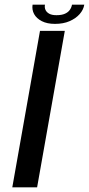

<svg xmlns="http://www.w3.org/2000/svg" viewBox="-20 -808 384 828"><path d="M33 0H140L259.5 -675H152.5ZM217 -705Q253.5 -705 280.2 -716.8Q307 -728.5 323.5 -747.2Q340 -766 343.5 -788H290.5Q288.5 -776 281.2 -765.5Q274 -755 260 -748.8Q246 -742.5 223.5 -742.5Q203.5 -742.5 192 -749Q180.5 -755.5 176 -765.8Q171.5 -776 174 -788H120.5Q117 -766 127.2 -747.2Q137.5 -728.5 160.2 -716.8Q183 -705 217 -705Z"/></svg>

Font: Anybody SemiExpanded
Style: Italic
Weight: 400
Width: 6
Italic angle: -10°
Version: Version 1.113;gftools[0.9.25]